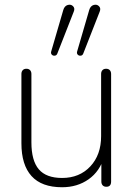

<svg xmlns="http://www.w3.org/2000/svg" viewBox="-20 -779 557 807"><path d="M70 -177V-468Q70 -478 75.5 -484Q81 -490 91 -490Q101 -490 106.5 -484Q112 -478 112 -468V-181Q112 -104 143 -67.5Q174 -31 241 -31Q314 -31 359.5 -79.5Q405 -128 405 -207V-468Q405 -478 410.5 -484Q416 -490 426 -490Q436 -490 441.5 -484Q447 -478 447 -468V-16Q447 -5 442 0.5Q437 6 427 6Q417 6 411.5 0Q406 -6 406 -16V-121H418Q400 -59 352.5 -25.5Q305 8 241 8Q155 8 112.5 -39Q70 -86 70 -177ZM304 -562 355 -737Q360 -754 373.5 -758Q387 -762 396 -753Q405 -744 399 -730L330 -554Q327 -546 319.5 -545Q312 -544 307 -549Q302 -554 304 -562ZM195 -562 246 -737Q251 -754 264.5 -758Q278 -762 287 -753Q296 -744 290 -730L221 -554Q218 -546 210.5 -545Q203 -544 198 -549Q193 -554 195 -562Z"/></svg>

Font: SN Pro Thin
Style: Regular
Weight: 200
Designer: Tobias Whetton
Foundry: Supernotes
Version: Version 1.003;Glyphs 3.3 (3324)